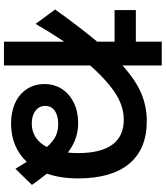

<svg xmlns="http://www.w3.org/2000/svg" viewBox="47 -843 844 978"><g transform="rotate(90 469.0 -354.0)"><path d="M408.2 -159.2Q408.2 -209 433.6 -247.8Q459 -286.6 503.9 -308.3Q548.8 -330.1 606.4 -330.1Q647.5 -330.1 684.1 -317.6Q720.7 -305.2 757.3 -277.8Q759.8 -304.7 759.8 -329.1Q759.8 -445.3 717 -503.9Q674.3 -562.5 589.8 -562.5Q546.9 -562.5 505.1 -545.9Q463.4 -529.3 416.7 -491.9Q370.1 -454.6 313.5 -391.6V47.9H192.4V-259.3Q145 -188.5 101.6 -113.3L28.3 -212.9Q118.7 -338.9 192.4 -427.2V-515.6H31.2V-624H192.4V-755.9H313.5V-555.7Q386.7 -622.1 454.1 -650.9Q521.5 -679.7 596.7 -679.7Q739.3 -679.7 814 -590.1Q888.7 -500.5 888.7 -329.1Q888.7 -239.7 864.3 -170.9Q895.5 -132.3 921.9 -94.7L839.8 -10.7L804.2 -68.4Q768.1 -29.3 718.8 -8.8Q669.4 11.7 609.4 11.7Q549.3 11.7 503.7 -9.5Q458 -30.8 433.1 -69.6Q408.2 -108.4 408.2 -159.2ZM609.4 -93.8Q648.9 -93.8 679.2 -113.5Q709.5 -133.3 729 -170.9Q699.7 -203.1 672.9 -215.8Q646 -228.5 612.3 -228.5Q568.8 -228.5 544.2 -210.9Q519.5 -193.4 519.5 -162.1Q519.5 -131.3 544.2 -112.5Q568.8 -93.8 609.4 -93.8Z"/></g></svg>

Font: Pretendard JP
Style: Bold
Weight: 700
Designer: Base glyphs from Inter by Rasmus Andersson; Hangeul glyphs from Noto Sans CJK(Source Han Sans) by Jang Soo-young and Kan
Foundry: Kil Hyung-jin
Version: Version 1.309